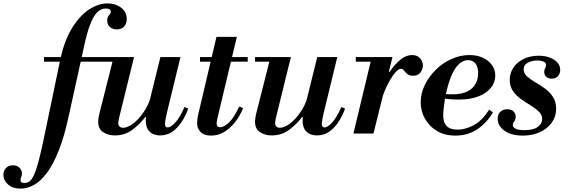

<svg xmlns="http://www.w3.org/2000/svg" viewBox="-209 -786 3345 1130"><path d="M-87 324Q-135 324 -162 299.5Q-189 275 -189 243Q-189 219 -174 203Q-159 187 -133 187Q-108 187 -94 201.5Q-80 216 -80 235Q-80 247 -84 255.5Q-88 264 -88 274Q-88 283 -82.5 287Q-77 291 -64 291Q-50 291 -37.5 283Q-25 275 -12.5 251Q0 227 13.5 179.5Q27 132 44 53L146 -437Q170 -548 215 -621Q260 -694 315 -730Q370 -766 423 -766Q470 -766 503.5 -741Q537 -716 537 -674Q537 -649 522.5 -631Q508 -613 479 -613Q453 -613 437.5 -627.5Q422 -642 422 -664Q422 -686 432.5 -696.5Q443 -707 443 -718Q443 -726 435.5 -731Q428 -736 413 -736Q387 -736 364.5 -715Q342 -694 322 -643Q302 -592 283 -501L197 -110Q171 12 138.5 95.5Q106 179 69 229Q32 279 -7.5 301.5Q-47 324 -87 324ZM50 -423V-450H391V-423Z M467 11Q428 11 398.5 -8Q369 -27 369 -70Q369 -89 375 -114L460 -450H580L492 -93Q491 -86 489 -77Q487 -68 487 -61Q487 -48 495 -41Q503 -34 515 -34Q534 -34 557.5 -47.5Q581 -61 604.5 -86Q628 -111 648 -144.5Q668 -178 679 -218L653 -97H646Q615 -56 570.5 -22.5Q526 11 467 11ZM369 -423V-450H536V-423ZM733 11Q711 11 691.5 2.5Q672 -6 660.5 -25.5Q649 -45 649 -76Q649 -89 652 -106Q655 -123 662 -154L735 -450H853L772 -117Q767 -95 764.5 -80Q762 -65 762 -57Q762 -36 778 -36Q796 -36 822.5 -64.5Q849 -93 877 -156L899 -147Q883 -103 859 -67Q835 -31 804 -10Q773 11 733 11Z M1034 12Q991 12 971 -9.5Q951 -31 951 -61Q951 -72 953 -86Q955 -100 957 -110L1065 -569H1185L1071 -92Q1068 -79 1067 -71Q1066 -63 1066 -59Q1066 -37 1087 -37Q1108 -37 1137.5 -64Q1167 -91 1199 -159L1222 -150Q1203 -103 1174 -66.5Q1145 -30 1110 -9Q1075 12 1034 12ZM968 -423V-450H1249V-423Z M1390 11Q1351 11 1321.5 -8Q1292 -27 1292 -70Q1292 -89 1298 -114L1383 -450H1503L1415 -93Q1414 -86 1412 -77Q1410 -68 1410 -61Q1410 -48 1418 -41Q1426 -34 1438 -34Q1457 -34 1480.5 -47.5Q1504 -61 1527.5 -86Q1551 -111 1571 -144.5Q1591 -178 1602 -218L1576 -97H1569Q1538 -56 1493.5 -22.5Q1449 11 1390 11ZM1292 -423V-450H1459V-423ZM1656 11Q1634 11 1614.5 2.5Q1595 -6 1583.5 -25.5Q1572 -45 1572 -76Q1572 -89 1575 -106Q1578 -123 1585 -154L1658 -450H1776L1695 -117Q1690 -95 1687.5 -80Q1685 -65 1685 -57Q1685 -36 1701 -36Q1719 -36 1745.5 -64.5Q1772 -93 1800 -156L1822 -147Q1806 -103 1782 -67Q1758 -31 1727 -10Q1696 11 1656 11Z M1871 0 1979 -450H2101L1989 0ZM1885 -423V-450H2089V-423ZM2034 -185 2077 -363H2084Q2116 -409 2148.5 -435.5Q2181 -462 2216 -462Q2238 -462 2252 -452.5Q2266 -443 2273 -429Q2280 -415 2280 -400Q2280 -379 2265.5 -359.5Q2251 -340 2222 -340Q2200 -340 2188 -350.5Q2176 -361 2168.5 -371Q2161 -381 2150 -381Q2137 -381 2120.5 -363Q2104 -345 2087 -316Q2070 -287 2055.5 -252.5Q2041 -218 2034 -185Z M2471 12Q2407 12 2361.5 -16Q2316 -44 2291.5 -88.5Q2267 -133 2267 -184Q2267 -236 2291 -285.5Q2315 -335 2355.5 -375Q2396 -415 2447.5 -438.5Q2499 -462 2554 -462Q2598 -462 2632 -446.5Q2666 -431 2686 -403.5Q2706 -376 2706 -341Q2706 -301 2680 -269Q2654 -237 2606 -218.5Q2558 -200 2492 -200Q2468 -200 2441 -202Q2414 -204 2393 -207Q2372 -210 2365 -211L2370 -241Q2387 -234 2406.5 -232.5Q2426 -231 2456 -231Q2509 -231 2542 -248Q2575 -265 2590 -293Q2605 -321 2605 -355Q2605 -392 2589.5 -412Q2574 -432 2546 -432Q2519 -432 2495.5 -412Q2472 -392 2453.5 -353Q2435 -314 2421 -257.5Q2407 -201 2400 -127Q2396 -73 2416.5 -48Q2437 -23 2484 -23Q2529 -23 2578 -48.5Q2627 -74 2670 -141L2692 -124Q2656 -63 2600.5 -25.5Q2545 12 2471 12Z M2868 12Q2799 12 2759.5 -17Q2720 -46 2720 -87Q2720 -115 2736.5 -129Q2753 -143 2777 -143Q2801 -143 2813.5 -130Q2826 -117 2826 -99Q2826 -82 2817.5 -71.5Q2809 -61 2809 -49Q2809 -38 2824.5 -29Q2840 -20 2877 -20Q2931 -20 2956.5 -39.5Q2982 -59 2982 -85Q2982 -110 2962.5 -129Q2943 -148 2915 -165Q2887 -182 2858.5 -202Q2830 -222 2810.5 -249.5Q2791 -277 2791 -316Q2791 -355 2812 -387Q2833 -419 2871.5 -438.5Q2910 -458 2961 -458Q2999 -458 3027.5 -447Q3056 -436 3072 -417.5Q3088 -399 3088 -375Q3088 -353 3075 -338Q3062 -323 3038 -323Q3017 -323 3005.5 -334.5Q2994 -346 2994 -363Q2994 -376 2999.5 -385Q3005 -394 3005 -403Q3005 -417 2990 -423.5Q2975 -430 2953 -430Q2922 -430 2897.5 -417Q2873 -404 2873 -378Q2873 -354 2892.5 -336.5Q2912 -319 2940.5 -302.5Q2969 -286 2997.5 -265.5Q3026 -245 3045 -216.5Q3064 -188 3064 -145Q3064 -99 3038 -63.5Q3012 -28 2968 -8Q2924 12 2868 12Z"/></svg>

Font: Libre Bodoni Medium
Style: Italic
Weight: 500
Italic angle: -13°
Designer: Pablo Impallari, Rodrigo Fuenzalida
Foundry: Impallari Type
Version: Version 2.005;gftools[0.9.23]